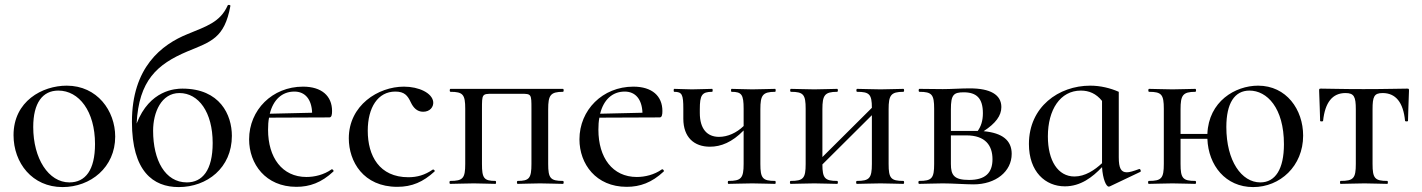

<svg xmlns="http://www.w3.org/2000/svg" viewBox="-20 -747 5775 780"><path d="M234 13C348 13 448 -67 448 -192C448 -297 375 -399 251 -399C152 -399 35 -336 35 -198C35 -85 111 13 234 13ZM262 -6C177 -6 115 -103 115 -231C115 -329 153 -379 217 -379C301 -379 366 -295 366 -162C366 -56 327 -6 262 -6Z M721 -387C693 -387 588 -382 535 -245C544 -420 618 -486 741 -538C838 -578 892 -592 916 -723C917 -727 907 -729 905 -725C875 -657 818 -640 743 -609C636 -566 516 -473 516 -252C516 -51 602 13 706 13C821 13 922 -65 922 -195C922 -280 874 -387 721 -387ZM739 -6C651 -6 602 -96 602 -216C602 -290 635 -369 709 -369C787 -369 844 -291 844 -166C844 -55 802 -6 739 -6Z M1327 -59C1296 -37 1258 -28 1225 -28C1126 -28 1069 -107 1069 -220C1069 -238 1070 -254 1073 -269L1318 -270C1327 -270 1329 -281 1329 -296C1329 -357 1287 -395 1211 -395C1086 -395 992 -300 992 -181C992 -81 1059 12 1184 12C1238 12 1286 -5 1334 -50C1338 -53 1331 -61 1327 -59ZM1176 -375C1220 -375 1246 -343 1248 -289L1076 -285C1090 -341 1125 -375 1176 -375Z M1594 12C1654 12 1699 -8 1745 -50C1749 -53 1742 -60 1738 -58C1706 -36 1675 -27 1639 -27C1521 -27 1474 -114 1474 -216C1474 -310 1515 -375 1586 -375C1623 -375 1636 -359 1649 -331C1659 -310 1674 -293 1699 -293C1727 -293 1742 -313 1740 -333C1736 -369 1682 -395 1621 -395C1516 -395 1397 -319 1397 -185C1397 -91 1456 12 1594 12Z M2267 -12C2216 -12 2207 -23 2207 -81V-303C2207 -360 2216 -374 2267 -374C2271 -374 2271 -386 2267 -386H1810C1806 -386 1806 -374 1810 -374C1861 -374 1870 -363 1870 -305V-81C1870 -23 1861 -12 1809 -12C1805 -12 1805 0 1809 0C1836 0 1870 -2 1905 -2C1937 -2 1968 0 1993 0C1996 0 1996 -12 1993 -12C1946 -12 1938 -23 1938 -81V-303C1938 -365 1938 -366 1981 -366H2097C2139 -366 2139 -365 2139 -305V-81C2139 -23 2130 -12 2083 -12C2079 -12 2079 0 2083 0C2107 0 2141 -2 2174 -2C2208 -2 2241 0 2267 0C2271 0 2271 -12 2267 -12Z M2669 -59C2638 -37 2600 -28 2567 -28C2468 -28 2411 -107 2411 -220C2411 -238 2412 -254 2415 -269L2660 -270C2669 -270 2671 -281 2671 -296C2671 -357 2629 -395 2553 -395C2428 -395 2334 -300 2334 -181C2334 -81 2401 12 2526 12C2580 12 2628 -5 2676 -50C2680 -53 2673 -61 2669 -59ZM2518 -375C2562 -375 2588 -343 2590 -289L2418 -285C2432 -341 2467 -375 2518 -375Z M3129 -12C3078 -12 3069 -23 3069 -81V-303C3069 -360 3078 -374 3129 -374C3132 -374 3132 -386 3129 -386C3104 -386 3070 -384 3036 -384C3006 -384 2975 -386 2952 -386C2949 -386 2949 -374 2952 -374C2993 -374 3001 -363 3001 -305V-235C2972 -207 2936 -191 2901 -191C2853 -191 2823 -223 2823 -288V-303C2823 -360 2831 -374 2873 -374C2876 -374 2876 -386 2873 -386C2851 -386 2820 -384 2791 -384C2765 -384 2740 -386 2719 -386C2716 -386 2716 -374 2719 -374C2751 -374 2756 -363 2756 -305V-265C2756 -189 2800 -151 2864 -151C2909 -151 2954 -169 3001 -217V-81C3001 -23 2991 -12 2939 -12C2936 -12 2936 0 2939 0C2965 0 3001 -2 3036 -2C3070 -2 3103 0 3129 0C3132 0 3132 -12 3129 -12Z M3650 -12C3599 -12 3590 -23 3590 -81V-303C3590 -360 3599 -374 3650 -374C3654 -374 3654 -386 3650 -386C3625 -386 3591 -384 3557 -384C3522 -384 3488 -386 3462 -386C3458 -386 3458 -374 3462 -374C3512 -374 3522 -364 3522 -309L3321 -109V-303C3321 -360 3330 -374 3381 -374C3385 -374 3385 -386 3381 -386C3356 -386 3322 -384 3288 -384C3253 -384 3219 -386 3193 -386C3189 -386 3189 -374 3193 -374C3244 -374 3253 -363 3253 -305V-81C3253 -23 3244 -12 3192 -12C3188 -12 3188 0 3192 0C3219 0 3253 -2 3288 -2C3322 -2 3355 0 3381 0C3385 0 3385 -12 3381 -12C3331 -12 3321 -23 3321 -79L3522 -279V-81C3522 -23 3512 -12 3461 -12C3457 -12 3457 0 3461 0C3487 0 3522 -2 3557 -2C3591 -2 3624 0 3650 0C3654 0 3654 -12 3650 -12Z M3976 -214C4025 -246 4048 -277 4048 -312C4048 -363 4002 -388 3920 -388C3884 -388 3844 -385 3810 -385C3775 -385 3741 -386 3715 -386C3711 -386 3711 -374 3715 -374C3766 -374 3775 -363 3775 -305V-81C3775 -23 3766 -12 3714 -12C3710 -12 3710 0 3714 0C3741 0 3775 -2 3810 -2C3848 -2 3904 2 3935 2C4025 2 4090 -50 4090 -122C4090 -177 4052 -207 3976 -214ZM3895 -372C3947 -372 3973 -348 3973 -287C3973 -256 3965 -233 3952 -215H3941H3843V-303C3843 -362 3854 -372 3895 -372ZM3917 -16C3856 -16 3843 -35 3843 -81V-197H3906C3983 -197 4012 -156 4012 -100C4012 -45 3983 -16 3917 -16Z M4607 -60C4585 -52 4569 -47 4558 -47C4534 -47 4525 -64 4525 -108V-374C4491 -389 4451 -399 4409 -399C4281 -399 4160 -313 4160 -162C4160 -49 4227 10 4306 10C4370 10 4418 -27 4457 -68C4460 -19 4474 11 4484 11C4486 11 4487 11 4489 10L4613 -49C4617 -52 4612 -63 4607 -60ZM4345 -30C4278 -30 4237 -94 4237 -193C4237 -301 4287 -379 4371 -379C4404 -379 4433 -367 4457 -337V-84C4427 -56 4388 -30 4345 -30Z M5091 -399C4998 -399 4890 -335 4885 -203H4776V-303C4776 -360 4785 -374 4836 -374C4840 -374 4840 -386 4836 -386C4811 -386 4777 -384 4743 -384C4708 -384 4674 -386 4648 -386C4644 -386 4644 -374 4648 -374C4699 -374 4708 -363 4708 -305V-81C4708 -23 4699 -12 4647 -12C4643 -12 4643 0 4647 0C4674 0 4708 -2 4743 -2C4777 -2 4810 0 4836 0C4840 0 4840 -12 4836 -12C4785 -12 4776 -23 4776 -81V-183H4885C4889 -75 4959 13 5071 13C5180 13 5274 -72 5274 -196C5274 -302 5206 -399 5091 -399ZM5100 -6C5024 -6 4962 -93 4962 -231C4962 -327 4995 -379 5056 -379C5127 -379 5196 -309 5196 -161C5196 -60 5161 -6 5100 -6Z M5426 0C5454 0 5488 -2 5523 -2C5556 -2 5590 0 5616 0C5619 0 5619 -12 5616 -12C5565 -12 5556 -23 5556 -81V-303C5556 -354 5562 -369 5597 -369C5650 -369 5681 -331 5688 -256C5689 -253 5700 -253 5700 -256C5700 -282 5703 -338 5704 -378C5704 -386 5704 -387 5696 -387C5670 -387 5610 -385 5519 -385C5429 -385 5372 -387 5347 -387C5339 -387 5339 -386 5339 -378C5340 -338 5343 -282 5343 -256C5343 -253 5355 -253 5355 -256C5363 -331 5393 -369 5446 -369C5481 -369 5488 -354 5488 -303V-81C5488 -23 5479 -12 5426 -12C5423 -12 5423 0 5426 0Z"/></svg>

Font: Cormorant Infant Book
Style: Regular
Weight: 500
Designer: Christian Thalmann (Catharsis Fonts)
Version: Version 1.000;PS 002.000;hotconv 1.0.88;makeotf.lib2.5.64775